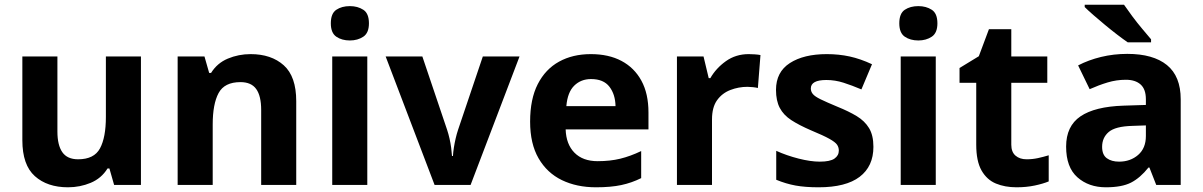

<svg xmlns="http://www.w3.org/2000/svg" viewBox="-20 -786 5113 816"><path d="M579 -546V0H465L445 -70H437Q411 -28 365.5 -9Q320 10 269 10Q181 10 128 -37.5Q75 -85 75 -190V-546H224V-227Q224 -169 245 -139Q266 -109 312 -109Q380 -109 405 -155.5Q430 -202 430 -289V-546Z M1045 -556Q1133 -556 1186 -508.5Q1239 -461 1239 -356V0H1090V-319Q1090 -378 1069 -407.5Q1048 -437 1002 -437Q934 -437 909 -390.5Q884 -344 884 -257V0H735V-546H849L869 -476H877Q903 -518 948.5 -537Q994 -556 1045 -556Z M1541 -546V0H1392V-546ZM1467 -760Q1500 -760 1524 -744.5Q1548 -729 1548 -686.8Q1548 -646 1524 -630Q1500 -614 1467 -614Q1432.7 -614 1409.4 -630Q1386 -646 1386 -686.8Q1386 -729 1409.4 -744.5Q1432.7 -760 1467 -760Z M1827 0 1619 -546H1775L1880 -235Q1886 -217 1890.5 -197Q1895 -177 1897.5 -158Q1900 -139 1901 -123H1905Q1906 -140 1909 -159Q1912 -178 1916.5 -197.5Q1921 -217 1927 -235L2032 -546H2188L1980 0Z M2491 -556Q2567 -556 2621.5 -527Q2676 -498 2706 -443Q2736 -388 2736 -308V-236H2384Q2386 -173 2421.5 -137Q2457 -101 2520 -101Q2573 -101 2616 -111.5Q2659 -122 2705 -144V-29Q2665 -9 2620.5 0.5Q2576 10 2513 10Q2431 10 2368 -20.5Q2305 -51 2269 -113Q2233 -175 2233 -269Q2233 -365 2265.5 -428.5Q2298 -492 2356 -524Q2414 -556 2491 -556ZM2492 -450Q2449 -450 2420.5 -422Q2392 -394 2387 -335H2596Q2595 -385 2570 -417.5Q2545 -450 2492 -450Z M3162 -556Q3173 -556 3188 -555Q3203 -554 3212 -552L3201 -412Q3194 -414 3180.5 -415.5Q3167 -417 3157 -417Q3119 -417 3084 -403.5Q3049 -390 3027.5 -360Q3006 -330 3006 -278V0H2857V-546H2970L2992 -454H2999Q3023 -496 3065 -526Q3107 -556 3162 -556Z M3692 -162Q3692 -79 3633.5 -34.5Q3575 10 3459 10Q3402 10 3361 2.5Q3320 -5 3279 -22V-145Q3323 -125 3374 -112Q3425 -99 3464 -99Q3508 -99 3526.5 -112Q3545 -125 3545 -146Q3545 -160 3537.5 -171Q3530 -182 3505 -196Q3480 -210 3427 -232Q3376 -254 3343 -275.5Q3310 -297 3294 -327.5Q3278 -358 3278 -404Q3278 -480 3337 -518Q3396 -556 3494 -556Q3545 -556 3591 -546Q3637 -536 3686 -513L3641 -406Q3601 -423 3565 -434.5Q3529 -446 3492 -446Q3459 -446 3442.5 -437Q3426 -428 3426 -410Q3426 -397 3434.5 -386.5Q3443 -376 3467.5 -364Q3492 -352 3540 -332Q3587 -313 3621 -292.5Q3655 -272 3673.5 -241.5Q3692 -211 3692 -162Z M3957 -546V0H3808V-546ZM3883 -760Q3916 -760 3940 -744.5Q3964 -729 3964 -686.8Q3964 -646 3940 -630Q3916 -614 3883 -614Q3848.7 -614 3825.4 -630Q3802 -646 3802 -686.8Q3802 -729 3825.4 -744.5Q3848.7 -760 3883 -760Z M4343 -109Q4368 -109 4391 -114Q4414 -119 4437 -126V-15Q4413 -5 4377.5 2.5Q4342 10 4300 10Q4251 10 4212.5 -6Q4174 -22 4151.5 -61.5Q4129 -101 4129 -171V-434H4058V-497L4140 -547L4183 -662H4278V-546H4431V-434H4278V-171Q4278 -140 4296 -124.5Q4314 -109 4343 -109Z M4771 -557Q4881 -557 4939.5 -509.5Q4998 -462 4998 -364V0H4894L4865 -74H4861Q4826 -30 4787 -10Q4748 10 4680 10Q4607 10 4559 -32.5Q4511 -75 4511 -163Q4511 -250 4572 -291.5Q4633 -333 4755 -337L4850 -340V-364Q4850 -407 4827.5 -427Q4805 -447 4765 -447Q4725 -447 4687 -435.5Q4649 -424 4611 -407L4562 -508Q4606 -531 4659.5 -544Q4713 -557 4771 -557ZM4792 -251Q4720 -249 4692 -225Q4664 -201 4664 -162Q4664 -128 4684 -113.5Q4704 -99 4736 -99Q4784 -99 4817 -127.5Q4850 -156 4850 -208V-253ZM4757 -766Q4772 -744 4792.5 -716.5Q4813 -689 4834.5 -663.5Q4856 -638 4872 -619V-606H4773Q4754 -619 4728.5 -638.5Q4703 -658 4676.5 -680Q4650 -702 4627 -722Q4604 -742 4590 -756V-766Z"/></svg>

Font: Noto Sans Bassa Vah
Style: Regular
Weight: 400
Designer: Monotype Design Team
Foundry: Monotype Imaging Inc.
Version: Version 2.002